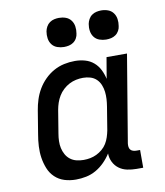

<svg xmlns="http://www.w3.org/2000/svg" viewBox="-84 -819 769 896"><g transform="rotate(-10 300.0 -370.5)"><path d="M204 8Q175 8 149.5 0Q124 -8 105 -26Q86 -44 76 -69Q66 -94 62 -120.5Q58 -147 59.5 -175Q61 -203 66 -231L84 -341Q88 -366 96 -391Q104 -416 117.5 -439Q131 -462 150.5 -481.5Q170 -501 193.5 -514Q217 -527 242.5 -532.5Q268 -538 294 -538Q319 -538 342 -531.5Q365 -525 382.5 -510Q400 -495 410.5 -474Q421 -453 426 -430L443 -530H540L471 -116Q470 -108 471 -100Q472 -92 476.5 -86.5Q481 -81 488.5 -78.5Q496 -76 504 -76H522V8H490Q468 8 446.5 3.5Q425 -1 408 -13.5Q391 -26 381.5 -45.5Q372 -65 372 -86Q358 -64 339.5 -45.5Q321 -27 299 -14.5Q277 -2 252.5 3Q228 8 204 8ZM255 -76Q271 -76 286.5 -79Q302 -82 316.5 -89Q331 -96 344 -107Q357 -118 365.5 -132Q374 -146 379 -161.5Q384 -177 387 -192L405 -302Q408 -320 409 -337.5Q410 -355 408 -372Q406 -389 399.5 -405Q393 -421 381 -432.5Q369 -444 352.5 -449Q336 -454 318 -454Q301 -454 284.5 -450.5Q268 -447 252.5 -439Q237 -431 223.5 -418.5Q210 -406 201 -391Q192 -376 186.5 -360Q181 -344 178 -327L160 -217Q157 -200 156.5 -182.5Q156 -165 159.5 -149Q163 -133 171 -118.5Q179 -104 192 -94Q205 -84 221.5 -80Q238 -76 255 -76ZM456 -611Q440 -611 424.5 -616.5Q409 -622 399.5 -634.5Q390 -647 387.5 -663.5Q385 -680 388 -697Q390 -708 396 -719Q402 -730 412 -737Q422 -744 433.5 -746.5Q445 -749 456 -749Q473 -749 488 -743.5Q503 -738 512.5 -725.5Q522 -713 524.5 -696.5Q527 -680 524 -663Q523 -652 517 -641Q511 -630 501 -623Q491 -616 479.5 -613.5Q468 -611 456 -611ZM256 -611Q240 -611 224.5 -616.5Q209 -622 199.5 -634.5Q190 -647 187.5 -663.5Q185 -680 188 -697Q190 -708 196 -719Q202 -730 212 -737Q222 -744 233.5 -746.5Q245 -749 256 -749Q273 -749 288 -743.5Q303 -738 312.5 -725.5Q322 -713 324.5 -696.5Q327 -680 324 -663Q323 -652 317 -641Q311 -630 301 -623Q291 -616 279.5 -613.5Q268 -611 256 -611Z"/></g></svg>

Font: Iosevka Slab Medium Extended
Style: Italic
Weight: 500
Width: 7
Italic angle: -9°
Monospace: yes
Designer: Belleve Invis
Foundry: Belleve Invis
Version: Version 11.1.0; ttfautohint (v1.8.3)